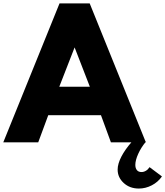

<svg xmlns="http://www.w3.org/2000/svg" viewBox="-26 -845 982 1140"><path d="M-6.5 0 327.5 -825H506.5L840 0H632.5L573.5 -161H260.5L201 0ZM326 -330H507.5L417 -563.5ZM798.5 274.5Q744.5 274.5 708.5 241.5Q672.5 208.5 672.5 162Q672.5 128 694.5 85.2Q716.5 42.5 757.5 -4H840.5Q812 30 794.8 68.2Q777.5 106.5 777.5 134Q777.5 153.5 786.8 165Q796 176.5 814 176.5Q827.5 176.5 840.2 169Q853 161.5 862 147.5L935.5 202.5Q912.5 236 875.5 255.2Q838.5 274.5 798.5 274.5Z"/></svg>

Font: Spartan Thin ExtraBold
Style: Regular
Weight: 800
Version: Version 1.004